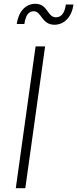

<svg xmlns="http://www.w3.org/2000/svg" viewBox="-20 -989 406 1009"><path d="M63 0H113L217 -745H167ZM68 -863H108C115 -910 131 -930 157 -930C199 -930 198 -859 266 -859C320 -859 358 -903 366 -965H326C320 -920 302 -898 274 -898C228 -898 232 -969 166 -969C113 -969 77 -927 68 -863Z"/></svg>

Font: Mluvka ExtraLight
Style: Italic
Weight: 200
Italic angle: -8°
Designer: Modified by Jiří Krblich, Original typeface by Gumpita Rahayu
Foundry: Gumpita Rahayu & Jiří Krblich
Version: Version 2.000;Glyphs 3.1.1 (3134)